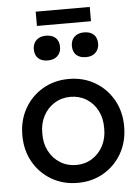

<svg xmlns="http://www.w3.org/2000/svg" viewBox="-60 -949 735 1005"><g transform="rotate(-5 307.5 -446.0)"><path d="M40 -263Q40 -342 75 -403.5Q110 -465 170.5 -500.5Q231 -536 308 -536Q384 -536 444.5 -500.5Q505 -465 540 -403.5Q575 -342 575 -263Q575 -184 540 -122.5Q505 -61 444.5 -25.5Q384 10 308 10Q231 10 170.5 -25.5Q110 -61 75 -122.5Q40 -184 40 -263ZM470 -263Q471 -315 450 -355.5Q429 -396 392 -419Q355 -442 308 -442Q261 -442 223.5 -418.5Q186 -395 165 -354.5Q144 -314 145 -263Q144 -212 165 -171.5Q186 -131 223.5 -107.5Q261 -84 308 -84Q355 -84 392 -107.5Q429 -131 450 -171.5Q471 -212 470 -263ZM339 -707Q339 -736 357.5 -754Q376 -772 408 -772Q441 -772 459 -755Q477 -738 477 -707Q477 -678 458.5 -660Q440 -642 408 -642Q375 -642 357 -659Q339 -676 339 -707ZM139 -707Q139 -736 157.5 -754Q176 -772 208 -772Q241 -772 259 -755Q277 -738 277 -707Q277 -678 258.5 -660Q240 -642 208 -642Q175 -642 157 -659Q139 -676 139 -707ZM166 -827V-902H450V-827Z"/></g></svg>

Font: Mach
Style: Regular
Weight: 400
Version: Version 1.002